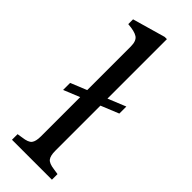

<svg xmlns="http://www.w3.org/2000/svg" viewBox="-264 -825 850 850"><g transform="rotate(45 161.0 -400.0)"><path d="M39 -316V-360L289 -462V-418ZM35 0V-35L60 -39Q94 -43 104.5 -56.5Q115 -70 115 -101V-664Q115 -699 97 -711Q79 -723 37 -726V-756L191 -800H205V-101Q205 -70 215.5 -56.5Q226 -43 259 -39L285 -35V0Z"/></g></svg>

Font: Hedvig Letters Serif 18pt
Style: Regular
Weight: 400
Designer: Alexander Örn & Tor Weibull
Foundry: Kanon Foundry
Version: Version 1.000